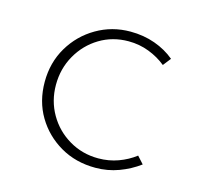

<svg xmlns="http://www.w3.org/2000/svg" viewBox="-69 -466 564 546"><g transform="rotate(15 213.0 -193.0)"><path d="M383 -37Q356 -17 323.5 -5Q291 7 255 7Q197 7 151.5 -19.5Q106 -46 79.5 -90.5Q53 -135 53 -192Q53 -249 80 -294.5Q107 -340 152.5 -366.5Q198 -393 252 -393Q291 -393 324.5 -381Q358 -369 383 -348L365 -325Q343 -343 314.5 -354Q286 -365 254 -365Q207 -365 169 -342Q131 -319 108.5 -279.5Q86 -240 86 -192Q86 -145 108.5 -106Q131 -67 170 -44Q209 -21 256 -21Q287 -21 314.5 -31Q342 -41 364 -58Z"/></g></svg>

Font: Josefin Sans Thin ExtraLight
Style: Regular
Weight: 250
Version: Version 2.001